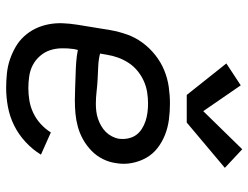

<svg xmlns="http://www.w3.org/2000/svg" viewBox="-114 -706 827 640"><g transform="rotate(90 300.0 -385.5)"><path d="M273 8Q249 8 224.5 5.5Q200 3 178 -4.5Q156 -12 136 -23.5Q116 -35 100.5 -52Q85 -69 75 -89.5Q65 -110 60.5 -133.5Q56 -157 57 -181Q58 -205 62 -230L80 -340Q85 -368 94.5 -395Q104 -422 121.5 -446Q139 -470 163 -489Q187 -508 214 -519Q241 -530 269 -534Q297 -538 325 -538Q352 -538 378.5 -534.5Q405 -531 429 -521.5Q453 -512 473 -496.5Q493 -481 505.5 -459Q518 -437 523 -410.5Q528 -384 523 -357Q520 -335 509.5 -314Q499 -293 482 -276.5Q465 -260 444.5 -248.5Q424 -237 402 -231Q380 -225 358 -223Q336 -221 314 -221Q293 -221 271.5 -222Q250 -223 229 -223.5Q208 -224 187 -225.5Q166 -227 146 -231L143 -218Q140 -197 140.5 -176.5Q141 -156 147 -138Q153 -120 166 -105Q179 -90 196 -81Q213 -72 233 -69Q253 -66 273 -66Q294 -66 315 -69.5Q336 -73 356 -82.5Q376 -92 392.5 -107Q409 -122 421 -141L495 -108Q478 -80 452.5 -56.5Q427 -33 397.5 -18.5Q368 -4 336 2Q304 8 273 8ZM326 -291Q338 -291 350.5 -292.5Q363 -294 375 -298Q387 -302 398.5 -308.5Q410 -315 419 -324Q428 -333 434 -344.5Q440 -356 442 -368Q444 -383 441 -398Q438 -413 430 -424.5Q422 -436 409.5 -444Q397 -452 383.5 -456.5Q370 -461 355 -463Q340 -465 325 -465Q306 -465 287 -462Q268 -459 250 -451Q232 -443 216 -430Q200 -417 189 -400Q178 -383 171.5 -365Q165 -347 162 -328L158 -305Q178 -300 199 -299Q220 -298 241.5 -297Q263 -296 284 -293.5Q305 -291 326 -291ZM296 -594 191 -726 264 -774 350 -649 477 -779 539 -721 388 -594Z"/></g></svg>

Font: Iosevka Curly Extended
Style: Italic
Weight: 400
Width: 7
Italic angle: -9°
Monospace: yes
Designer: Belleve Invis
Foundry: Belleve Invis
Version: Version 11.1.0; ttfautohint (v1.8.3)